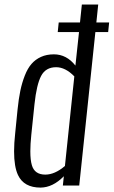

<svg xmlns="http://www.w3.org/2000/svg" viewBox="-20 -830 508 859"><path d="M161.6 9.3Q86.9 9.3 60.5 -46.9Q43 -84 43 -152.8Q43 -189 47.9 -233.4L58.6 -340.3Q63.5 -388.2 71 -424.3Q78.6 -460.4 91.1 -492.2Q103.5 -523.9 120.8 -543.9Q138.2 -564 163.3 -575.4Q188.5 -586.9 221.2 -586.9Q277.8 -586.9 317.4 -536.6L333.5 -686.5H238.3L242.7 -729.5H337.9L346.2 -809.6H419.4L411.1 -729.5H468.3L463.9 -686.5H406.7L334.5 0H261.2L265.6 -41.5Q216.3 8.8 161.6 9.3ZM182.6 -48.8Q225.1 -48.8 270.5 -87.4L312.5 -488.3Q272.5 -529.3 231 -529.3Q184.6 -529.3 164.1 -490.5Q143.6 -451.7 134.3 -363.8L120.1 -227.5Q115.7 -185.1 115.7 -153.3Q115.7 -113.8 122.6 -90.8Q134.8 -48.8 182.6 -48.8Z"/></svg>

Font: Oswald
Style: Light
Weight: 300
Designer: Vernon Adams
Foundry: Vernon Adams
Version: 3.0; ttfautohint (v0.95.6-bc232) -l 8 -r 50 -G 200 -x 0 -w "